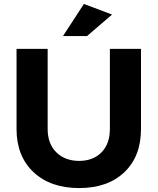

<svg xmlns="http://www.w3.org/2000/svg" viewBox="-20 -948 800 975"><path d="M64 -293V-700H222V-293Q222 -218 266 -174.5Q310 -131 382 -131Q453 -131 495.5 -174.5Q538 -218 538 -293V-700H696V-293Q696 -154 611.5 -73.5Q527 7 382 7Q236 7 150 -74Q64 -155 64 -293ZM300 -765 406 -928 549 -874 422 -765Z"/></svg>

Font: Trueno
Style: SBd
Weight: 600
Designer: Julieta Ulanovsky
Foundry: Julieta Ulanovsky
Version: Version 3.001b